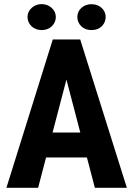

<svg xmlns="http://www.w3.org/2000/svg" viewBox="-20 -900 637 920"><path d="M231.9 -265.1H364.7L298.3 -518.6ZM396.5 -145.5H200.7L162.6 0H10.7L232.9 -710.9H364.3L587.9 0H434.6ZM350.6 -818.4Q350.6 -844.7 370.1 -862.3Q389.6 -879.9 418.5 -879.9Q447.3 -879.9 466.8 -862.3Q486.3 -844.7 486.3 -818.4Q486.3 -793 467.8 -774.4Q449.2 -755.9 418.5 -755.9Q387.7 -755.9 369.1 -774.4Q350.6 -793 350.6 -818.4ZM111.8 -818.4Q112.3 -844.7 131.8 -862.3Q151.4 -879.9 179.7 -880.4Q208 -879.9 227.5 -862.3Q247.1 -844.7 247.6 -818.4Q247.1 -792 227.5 -773.4Q208 -755.9 179.7 -755.9Q151.4 -755.9 131.8 -773.4Q112.3 -792 111.8 -818.4Z"/></svg>

Font: RobotoCondensed-Bold
Style: Bold
Weight: 700
Designer: Google
Version: Version 2.001240; 2014